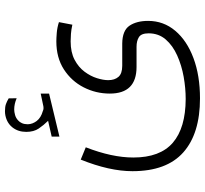

<svg xmlns="http://www.w3.org/2000/svg" viewBox="-46 -523 813 761"><g transform="rotate(-90 360.5 -142.5)"><path d="M262.2 -358.4Q245.1 -375.5 231.7 -395.3Q218.3 -415 218.3 -444.8Q218.3 -477.5 236.3 -500Q248 -514.6 265.1 -522Q282.2 -529.3 300.3 -529.3Q317.9 -529.3 328.6 -525.4Q339.4 -521.5 351.1 -514.6L351.6 -482.9Q329.1 -492.7 307.1 -492.7Q297.4 -492.7 285.2 -489.3Q272.9 -485.8 263.7 -477.1Q256.8 -471.2 252.7 -461.7Q248.5 -452.1 248.5 -438.5Q249 -419.9 261.7 -403.3Q274.4 -386.7 300.3 -379.4Q301.8 -378.9 304.9 -377.7Q308.1 -376.5 313 -376.5Q316.9 -376.5 319.3 -377L370.1 -387.7V-354.5L199.7 -313.5V-344.2ZM157.2 -209Q116.7 -105 116.7 -20.5Q116.7 85.4 175.3 136Q233.9 186.5 348.6 187Q391.1 187 436.5 179Q481.9 170.9 521.2 153.3Q560.5 135.7 584.7 107.7Q608.9 79.6 608.9 40Q608.9 11.2 594 1.7Q579.1 -7.8 555.7 -7.8H475.6Q370.1 -7.8 370.1 -113.8Q370.1 -168.9 394.8 -217.3Q419.4 -265.6 465.8 -295.7Q512.2 -325.7 577.1 -325.7Q589.4 -325.7 610.6 -324Q631.8 -322.3 653.3 -315.4L643.1 -262.2Q623.5 -266.6 606.7 -267.8Q589.8 -269 577.1 -269Q533.7 -269 504.2 -253.4Q474.6 -237.8 456.8 -213.9Q439 -189.9 431.2 -164.8Q423.3 -139.6 423.3 -120.1Q423.3 -94.7 436.3 -79.6Q449.2 -64.5 480.5 -64.5H568.4Q620.1 -64 639.2 -35.6Q658.2 -7.3 658.2 38.1Q658.2 99.1 619.1 145.5Q580.1 191.9 510.7 217.8Q441.4 243.7 351.1 243.7Q211.4 243.7 137 177.5Q62.5 111.3 62.5 -23.9Q62.5 -115.2 108.4 -229Z"/></g></svg>

Font: Vazir Thin FD-UI
Style: Thin-FD-UI
Weight: 100
Designer: Saber Rastikerdar
Foundry: Saber Rastikerdar
Version: Version 30.1.0